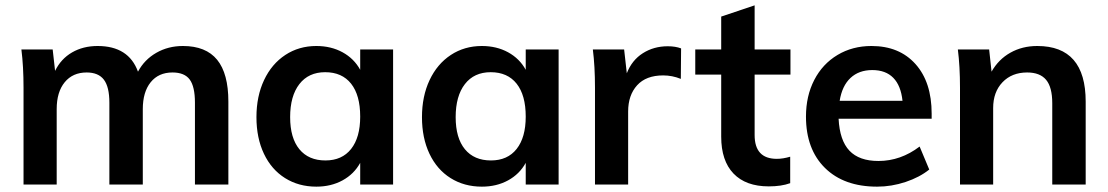

<svg xmlns="http://www.w3.org/2000/svg" viewBox="-20 -690 4145 718"><path d="M834 -310V0H709V-306Q709 -366 689.5 -392.5Q670 -419 625 -419Q573 -419 543.5 -382.5Q514 -346 514 -282V0H389V-306Q389 -365 368.5 -392Q348 -419 304 -419Q252 -419 222 -382.5Q192 -346 192 -282V0H68V-362Q68 -442 60 -505H177L186 -425Q208 -470 249.5 -494Q291 -518 345 -518Q461 -518 496 -422Q520 -467 564.5 -492.5Q609 -518 664 -518Q750 -518 792 -466.5Q834 -415 834 -310Z M1450 -505V0H1327V-81Q1304 -39 1261 -15.5Q1218 8 1163 8Q1097 8 1046 -24Q995 -56 967 -115Q939 -174 939 -252Q939 -330 967.5 -390.5Q996 -451 1047 -484.5Q1098 -518 1163 -518Q1218 -518 1261 -494.5Q1304 -471 1327 -429V-505ZM1327 -254Q1327 -334 1293 -377Q1259 -420 1196 -420Q1134 -420 1099.5 -375.5Q1065 -331 1065 -252Q1065 -174 1099.5 -132Q1134 -90 1197 -90Q1259 -90 1293 -133Q1327 -176 1327 -254Z M2069 -505V0H1946V-81Q1923 -39 1880 -15.5Q1837 8 1782 8Q1716 8 1665 -24Q1614 -56 1586 -115Q1558 -174 1558 -252Q1558 -330 1586.5 -390.5Q1615 -451 1666 -484.5Q1717 -518 1782 -518Q1837 -518 1880 -494.5Q1923 -471 1946 -429V-505ZM1946 -254Q1946 -334 1912 -377Q1878 -420 1815 -420Q1753 -420 1718.5 -375.5Q1684 -331 1684 -252Q1684 -174 1718.5 -132Q1753 -90 1816 -90Q1878 -90 1912 -133Q1946 -176 1946 -254Z M2527 -509 2526 -395Q2494 -408 2460 -408Q2396 -408 2362.5 -371Q2329 -334 2329 -273V0H2205V-362Q2205 -442 2197 -505H2314L2324 -416Q2343 -465 2384 -491Q2425 -517 2477 -517Q2506 -517 2527 -509Z M2802 -411V-185Q2802 -96 2885 -96Q2908 -96 2935 -104V-5Q2902 7 2855 7Q2769 7 2723 -41Q2677 -89 2677 -179V-411H2580V-505H2677V-628L2802 -670V-505H2936V-411Z M3464 -246H3116Q3120 -165 3156.5 -126.5Q3193 -88 3265 -88Q3348 -88 3419 -142L3455 -56Q3419 -27 3366.5 -9.5Q3314 8 3260 8Q3136 8 3065 -62Q2994 -132 2994 -254Q2994 -331 3025 -391Q3056 -451 3112 -484.5Q3168 -518 3239 -518Q3343 -518 3403.5 -450.5Q3464 -383 3464 -265ZM3120 -313H3355Q3349 -370 3320.5 -399Q3292 -428 3242 -428Q3192 -428 3160.5 -398.5Q3129 -369 3120 -313Z M4040 -310V0H3915V-304Q3915 -364 3892 -391.5Q3869 -419 3821 -419Q3764 -419 3729 -382.5Q3694 -346 3694 -286V0H3570V-362Q3570 -442 3562 -505H3679L3688 -422Q3714 -468 3758.5 -493Q3803 -518 3859 -518Q4040 -518 4040 -310Z"/></svg>

Font: Muli-Bold
Style: Bold
Weight: 700
Version: Version 2.000